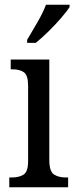

<svg xmlns="http://www.w3.org/2000/svg" viewBox="-20 -786 318 806"><path d="M19 0V-41H30Q60 -41 79 -53Q98 -65 98 -110V-425Q98 -470 80.5 -482.5Q63 -495 33 -495H25V-536H187V-115Q187 -67 206 -54Q225 -41 256 -41H266V0ZM94 -619Q115 -654 137.5 -693Q160 -732 173 -766H272V-756Q261 -739 237 -711Q213 -683 184 -654.5Q155 -626 130 -606H94Z"/></svg>

Font: Noto Serif Tamil Condensed
Style: Regular
Weight: 400
Width: 3
Designer: Indian Type Foundry, Tom Grace, and the Monotype Design Team
Foundry: Monotype Imaging Inc.
Version: Version 2.004; ttfautohint (v1.8.4.7-5d5b)